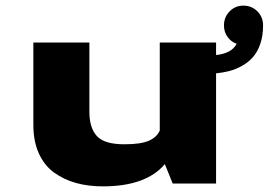

<svg xmlns="http://www.w3.org/2000/svg" viewBox="-20 -652 954 682"><path d="M345 10Q293.5 10 250.2 -2Q207 -14 172.2 -39Q137.5 -64 118 -107Q98.5 -150 98.5 -208V-501H297.5V-255Q297.5 -198 324 -168.8Q350.5 -139.5 422 -139.5Q480.5 -139.5 509 -152.2Q537.5 -165 547.5 -188.5V-501H747.5V-456.5Q803.5 -462.5 820.5 -496.5Q800.5 -503.5 788 -521.2Q775.5 -539 775.5 -561.5Q775.5 -591 795.5 -611.5Q815.5 -632 844.5 -632Q874 -632 894.2 -611.8Q914.5 -591.5 914.5 -561.5Q914.5 -525 904.5 -496Q894.5 -467 878.2 -448.8Q862 -430.5 839.5 -418Q817 -405.5 794.8 -399.8Q772.5 -394 747.5 -391.5V0H593.5L565.5 -69Q499 10 345 10Z"/></svg>

Font: League Mono Wide ExtraBold
Style: Regular
Weight: 800
Width: 8
Designer: Tyler Finck
Foundry: The League of Moveable Type / Tyler Finck
Version: Version 2.210